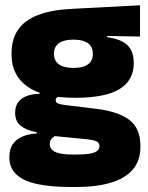

<svg xmlns="http://www.w3.org/2000/svg" viewBox="-20 -536 577 748"><path d="M272.5 -155Q147.5 -155 86.2 -199.2Q25 -243.5 25 -322V-328Q25 -383 50.2 -420Q75.5 -457 127.5 -477.2Q179.5 -497.5 259.5 -501.5L525.5 -515.5V-393.5L397.5 -396V-391Q433 -386.5 456 -374.5Q479 -362.5 490 -342Q501 -321.5 501 -291.5V-288.5Q501 -223.5 446 -189.2Q391 -155 272.5 -155ZM263.5 66H280Q313 66 332 62.2Q351 58.5 359.2 51.2Q367.5 44 367.5 34V33Q367.5 19 354.2 13.8Q341 8.5 318 6.5L171 -8L208.5 -10.5Q198 -8.5 190.2 -3.8Q182.5 1 178.2 8.2Q174 15.5 174 25.5V26.5Q174 38.5 182.8 47.5Q191.5 56.5 211.2 61.2Q231 66 263.5 66ZM276 192.5H255.5Q178.5 192.5 125 181Q71.5 169.5 44 144Q16.5 118.5 16.5 77V75Q16.5 46.5 29 27Q41.5 7.5 65.5 -3.2Q89.5 -14 123 -16V-21Q83.5 -28 61.2 -45.5Q39 -63 39 -96V-97Q39 -121 50.2 -137Q61.5 -153 82.8 -161.5Q104 -170 134 -170.5V-190L251.5 -160H220Q208 -160 202.5 -156.5Q197 -153 197 -146V-145.5Q197 -136 206.5 -132.5Q216 -129 236.5 -126.5L352 -112.5Q440 -102 483.5 -69.2Q527 -36.5 527 33V36.5Q527 89.5 497.8 124Q468.5 158.5 412.5 175.5Q356.5 192.5 276 192.5ZM266 -271.5Q292 -271.5 308.5 -277.8Q325 -284 333.2 -296Q341.5 -308 341.5 -325V-328Q341.5 -345 333.2 -357Q325 -369 308.5 -375.2Q292 -381.5 266 -381.5Q240.5 -381.5 223.8 -375.2Q207 -369 198.8 -357.2Q190.5 -345.5 190.5 -328V-325Q190.5 -308 198.8 -296Q207 -284 223.8 -277.8Q240.5 -271.5 266 -271.5Z"/></svg>

Font: Anek Malayalam Medium ExtraBold
Style: Regular
Weight: 800
Version: Version 1.003